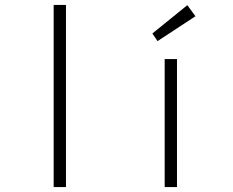

<svg xmlns="http://www.w3.org/2000/svg" viewBox="-20 -760 945 780"><path d="M198 0V-740H248V0Z M649 0V-520H699V0ZM620 -593 599 -624 741 -739 774 -694Z"/></svg>

Font: Lexend Zetta ExtraLight
Style: Regular
Weight: 250
Version: Version 1.007